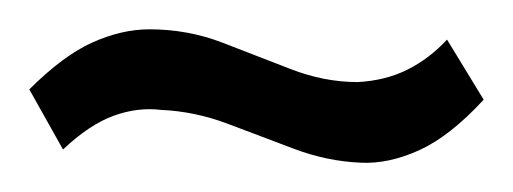

<svg xmlns="http://www.w3.org/2000/svg" viewBox="-41 -374 350 131"><path d="M289 -306 264 -347Q252 -334 237 -326.5Q222 -319 203 -318Q180 -318 157 -327Q134 -336 110.5 -345Q87 -354 61 -354Q42 -354 22 -345Q2 -336 -21 -313L2 -272Q20 -289 36.5 -295Q53 -301 69 -299Q92 -298 114.5 -289.5Q137 -281 159.5 -272.5Q182 -264 205 -263Q224 -262 245 -271.5Q266 -281 289 -306Z"/></svg>

Font: AdventPro_ExpandedRegular
Style: ExpandedRegular
Weight: 400
Width: 7
Designer: VivaRado, Andreas Kalpakidis
Foundry: VivaRado, Andreas Kalpakidis
Version: Version 3.000